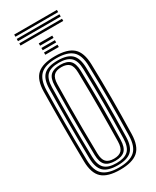

<svg xmlns="http://www.w3.org/2000/svg" viewBox="-262 -1118 971 1194"><g transform="rotate(-30 223.5 -521.0)"><path d="M223.2 7.5Q133 7.5 93.2 -29Q53.5 -65.5 52 -149.5Q51 -220.2 50.4 -281.9Q49.8 -343.5 49.8 -401.9Q49.8 -460.2 50.4 -520.9Q51 -581.5 52 -650.5Q53.5 -734.8 93.2 -771.1Q133 -807.5 223.2 -807.5Q311.5 -807.5 351.6 -771.4Q391.8 -735.2 394 -650.8Q395.8 -585.8 396.6 -525.6Q397.5 -465.5 397.4 -405.9Q397.2 -346.2 396.5 -283.1Q395.8 -220 394 -149.2Q391.8 -63.2 350.9 -27.9Q310 7.5 223.2 7.5ZM223.2 -8.2Q300.2 -8.2 336.6 -40.2Q373 -72.2 374.5 -150Q376 -215.5 376.8 -275.6Q377.5 -335.8 377.6 -395Q377.8 -454.2 377 -517Q376.2 -579.8 374.5 -650Q373 -727 337.1 -759.4Q301.2 -791.8 223.2 -791.8Q142.5 -791.8 107.8 -758.5Q73 -725.2 71.2 -650Q70 -591 69.4 -534.8Q68.8 -478.5 68.8 -419.6Q68.8 -360.8 69.2 -294.8Q69.8 -228.8 71.2 -150Q72.8 -71.2 109.8 -39.8Q146.8 -8.2 223.2 -8.2ZM223.2 -24Q153.5 -24 122.8 -53.2Q92 -82.5 90.8 -150Q89.8 -220.2 89.1 -281.8Q88.5 -343.2 88.5 -401.6Q88.5 -460 89.1 -520.8Q89.8 -581.5 90.8 -650Q92 -717.5 122.6 -746.8Q153.2 -776 223.2 -776Q290.8 -776 322 -747.2Q353.2 -718.5 355.2 -649.5Q356.8 -589 357.6 -529.4Q358.5 -469.8 358.5 -408.9Q358.5 -348 357.8 -283.9Q357 -219.8 355.2 -150.5Q353.5 -81.2 321.6 -52.6Q289.8 -24 223.2 -24ZM223.2 -39.8Q278.5 -39.8 306.4 -64.1Q334.2 -88.5 335.8 -151Q337.2 -215.5 338 -276.4Q338.8 -337.2 338.9 -397.4Q339 -457.5 338.2 -519.8Q337.5 -582 335.8 -649Q334.2 -710.8 306.9 -735.5Q279.5 -760.2 223.2 -760.2Q163.5 -760.2 137.4 -734.5Q111.2 -708.8 110 -649.5Q108.8 -585 108.1 -525.1Q107.5 -465.2 107.5 -405.9Q107.5 -346.5 108.1 -283.6Q108.8 -220.8 110 -150.5Q111.2 -91.8 137.4 -65.8Q163.5 -39.8 223.2 -39.8ZM223.2 -55.5Q174.2 -55.5 152.4 -77.9Q130.5 -100.2 129.5 -151.2Q128 -233.5 127.4 -315.2Q126.8 -397 127.4 -480Q128 -563 129.5 -649.2Q130.5 -702 153.5 -723.2Q176.5 -744.5 223.2 -744.5Q271 -744.5 293 -722.6Q315 -700.8 316.5 -648.8Q318 -586.8 318.9 -527.6Q319.8 -468.5 319.8 -408.9Q319.8 -349.2 319 -286Q318.2 -222.8 316.5 -152.2Q315.2 -100 293.2 -77.8Q271.2 -55.5 223.2 -55.5ZM223.2 -71.5Q260.2 -71.5 278.2 -89.8Q296.2 -108 297 -153Q298 -213 298.6 -271.2Q299.2 -329.5 299.4 -389.1Q299.5 -448.8 299 -512.5Q298.5 -576.2 297 -647Q296.2 -693.5 277.6 -711Q259 -728.5 223.2 -728.5Q185.5 -728.5 167.6 -710.5Q149.8 -692.5 148.8 -648.5Q147.2 -567.8 146.6 -489Q146 -410.2 146.5 -327.4Q147 -244.5 148.8 -151.5Q149.8 -108.8 167.1 -90.1Q184.5 -71.5 223.2 -71.5ZM175.2 -910V-926.5H272.2V-910ZM175.2 -845V-861.2H272.2V-845ZM175.2 -877.5V-893.8H272.2V-877.5ZM70.5 -1034.8V-1050.5H377.2V-1034.8ZM70.5 -971.5V-987.2H377.2V-971.5ZM70.5 -1003V-1019H377.2V-1003Z"/></g></svg>

Font: Big Shoulders Inline Text Thin SemiBold
Style: Regular
Weight: 600
Version: Version 2.002